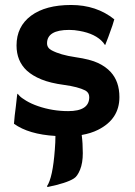

<svg xmlns="http://www.w3.org/2000/svg" viewBox="-20 -540 541 771"><path d="M202.6 5.9Q95.2 -0.5 36.1 -43Q37.1 -57.6 39.1 -76.2L43.5 -111.3Q47.4 -146 48.3 -154.5Q49.3 -163.1 49.8 -163.8Q50.3 -164.6 57.6 -156Q64.9 -147.5 85.4 -135.3Q106 -123 132.8 -113.8Q190.9 -93.8 253.9 -93.8Q338.4 -93.8 338.4 -149.9Q338.4 -168 322.3 -176.8Q293.5 -191.4 237.5 -199Q181.6 -206.5 146 -221.2Q110.4 -235.8 87.9 -256.3Q46.4 -294.9 46.4 -357.4Q46.4 -433.6 105 -477.1Q163.1 -520 265.6 -520Q367.2 -520 439 -462.4Q435.5 -449.7 431.6 -438Q420.4 -405.8 415 -391.6L403.8 -362.8Q402.8 -358.9 402.3 -358.9Q401.4 -358.9 394.5 -369.1Q363.8 -404.8 298.8 -416Q278.8 -419.9 257.8 -419.9Q168.9 -419.9 168.9 -366.2Q168.9 -347.7 187.5 -337.9Q222.2 -319.3 282.5 -310.5Q342.8 -301.8 374 -286.9Q405.3 -272 424.3 -251Q459.5 -212.9 459.5 -149.9Q459.5 -61.5 373.5 -18.6Q345.2 -4.4 308.1 2Q312.5 35.2 312.5 75Q312.5 114.7 301.5 141.6Q290.5 168.5 276.4 176.8Q247.6 195.3 171.4 210.9L168.5 208Q191.9 173.8 200.2 60.5Q202.6 30.8 202.6 5.9Z"/></svg>

Font: Hammersmith One
Style: Regular
Weight: 400
Designer: Nicole Fally
Foundry: Nicole Fally
Version: Version 1.003